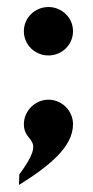

<svg xmlns="http://www.w3.org/2000/svg" viewBox="-20 -370 264 547"><path d="M34 157C124 101 188 47 188 -16C188 -55 156 -86 118 -86C80 -86 48 -54 48 -16C48 42 116 17 35 127ZM48 -281C48 -242 80 -212 118 -212C156 -212 188 -242 188 -281C188 -320 156 -350 118 -350C80 -350 48 -320 48 -281Z"/></svg>

Font: Charger Eco
Style: Regular
Weight: 1000
Designer: Jasper
Foundry: Cannot Into Space Fonts
Version: Version 1.1